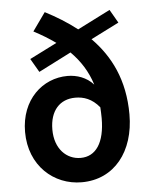

<svg xmlns="http://www.w3.org/2000/svg" viewBox="-58 -885 746 946"><g transform="rotate(-5 315.5 -411.5)"><path d="M313 -106C244 -106 186 -161 186 -257C186 -351 236 -404 312 -404C353 -404 394 -391 431 -346C432 -329 433 -311 433 -292C433 -170 388 -106 313 -106ZM556 -754 518 -820 356 -738C306 -777 253 -809 199 -837L135 -747C175 -726 211 -704 243 -681L108 -613L147 -546L308 -628C355 -581 390 -527 411 -460C377 -498 329 -514 283 -514C160 -514 51 -417 51 -257C51 -90 170 14 308 14C470 14 571 -116 571 -299C571 -470 508 -592 417 -684Z"/></g></svg>

Font: Kinto Sans
Style: Bold
Weight: 700
Designer: Authors: Ryoko NISHIZUKA  (kana & ideographs); Paul D. Hunt (Latin, Greek & Cyrillic); Wenlong ZHANG  (bopomofo); Sandol
Foundry: Adobe Systems Incorporated, ookami Inc.
Version: Version 0.001